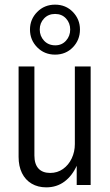

<svg xmlns="http://www.w3.org/2000/svg" viewBox="-20 -796 474 826"><path d="M179 10Q143 10 116 -6Q89 -22 74.5 -51.5Q60 -81 60 -121V-510H128V-127Q128 -90 145.5 -71Q163 -52 196 -52Q227 -52 251 -69Q275 -86 288.5 -114.5Q302 -143 302 -176L311 -85Q291 -40 257.5 -15Q224 10 179 10ZM310 0V-92H302V-510H370V0ZM217 -561Q171 -561 140 -592.5Q109 -624 109 -669Q109 -713 140 -744.5Q171 -776 217 -776Q263 -776 293.5 -744.5Q324 -713 324 -669Q324 -624 293.5 -592.5Q263 -561 217 -561ZM218 -601Q246 -601 264 -621Q282 -641 282 -669Q282 -697 264 -716.5Q246 -736 217 -736Q188 -736 169.5 -716.5Q151 -697 151 -669Q151 -641 169.5 -621Q188 -601 218 -601Z"/></svg>

Font: Instrument Sans Condensed
Style: Regular
Weight: 400
Width: 3
Designer: Rodrigo Fuenzalida
Foundry: fragTYPE
Version: Version 1.000;gftools[0.9.28]